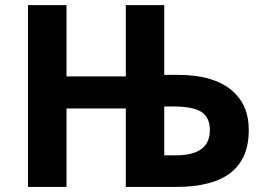

<svg xmlns="http://www.w3.org/2000/svg" viewBox="-20 -734 1042 754"><path d="M670.9 -124Q804.2 -124 804.2 -223.1Q804.2 -272.5 771.2 -294.2Q738.3 -315.9 660.2 -315.9H625V-124ZM957 -223.1Q957 0 672.9 0H474.1V-308.1H241.2V0H89.8V-713.9H241.2V-434.1H474.1V-713.9H625V-439.9H681.2Q813 -439.9 885 -383.3Q957 -326.7 957 -223.1Z"/></svg>

Font: NotoSans-Bold
Style: Bold
Weight: 700
Designer: Monotype Design team
Foundry: Monotype Imaging Inc.
Version: Version 1.04